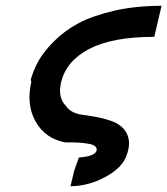

<svg xmlns="http://www.w3.org/2000/svg" viewBox="-20 -493 577 662"><path d="M88 -211 86 -218Q95 -251 112.5 -282.5Q130 -314 165.5 -350Q201 -386 249 -412Q297 -438 371.5 -455.5Q446 -473 537 -473L512 -366Q366 -366 286 -323.5Q206 -281 190 -206Q179 -156 208 -127Q226 -100 274 -96Q357 -84 387 -65Q411 -50 420 -26Q431 3 417 41Q403 85 343.5 117Q284 149 223 149L236 95L252 50Q308 46 313 26Q315 17 307.5 11Q300 5 284 2.5Q268 0 255.5 -1Q243 -2 225 -2Q207 -2 205 -2Q136 -15 103 -73.5Q70 -132 88 -211Z"/></svg>

Font: Coval
Style: Medium Italic
Weight: 500
Foundry: Context Ltd
Version: Version 001.000